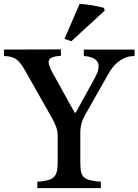

<svg xmlns="http://www.w3.org/2000/svg" viewBox="-35 -966 711 986"><path d="M502.9 -911.6 331.1 -753.9 296.4 -766.6 374 -946.3Q405.3 -943.8 436 -939Q466.8 -934.1 498.5 -925.8ZM277.8 -712.4V-679.2L265.1 -678.2Q244.1 -676.3 231.9 -670.9Q219.7 -665.5 216.3 -655.5Q212.9 -645.5 218 -629.4Q223.1 -613.3 236.3 -589.8L348.6 -387.2L354 -387.7L455.6 -572.3Q478.5 -616.7 468 -643.3Q457.5 -669.9 408.2 -677.2L395.5 -678.2V-711.4H656.2V-678.2L643.1 -677.7Q621.1 -675.8 602.8 -667.5Q584.5 -659.2 569.1 -646.2Q553.7 -633.3 541 -616.5Q528.3 -599.6 517.6 -579.6L403.3 -377.9Q389.6 -354 383.5 -332Q377.4 -310.1 377.4 -289.6V-139.2Q377.4 -110.4 379.9 -91.6Q382.3 -72.8 391.6 -61Q400.9 -49.3 419.2 -43.2Q437.5 -37.1 469.7 -33.7L482.9 -33.2V0H156.7V-33.2L169.4 -33.7Q198.2 -36.6 216.1 -42.2Q233.9 -47.9 243.9 -59.1Q253.9 -70.3 257.6 -88.9Q261.2 -107.4 261.2 -136.2V-266.1Q261.2 -292.5 253.2 -314.5Q245.1 -336.4 233.4 -357.4L95.7 -600.6Q84 -621.6 73.5 -635.7Q63 -649.9 52 -658.7Q41 -667.5 27.8 -671.9Q14.6 -676.3 -2.4 -677.7L-14.6 -678.2V-711.4Z"/></svg>

Font: VarendraSemibold
Style: Regular
Weight: 600
Designer: Jacob Thomas
Foundry: Bangla Type Foundry
Version: Version 1.008